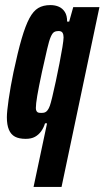

<svg xmlns="http://www.w3.org/2000/svg" viewBox="-20 -538 411 755"><path d="M112 197 165 -53H157Q152 -36 142 -22Q132 -8 117.5 0Q103 8 81 8Q55 8 39 -0.5Q23 -9 15 -28Q7 -47 7 -77Q7 -98 14 -147Q21 -196 33 -254Q50 -334 65 -385.5Q80 -437 95.5 -466Q111 -495 130.5 -506.5Q150 -518 178 -518Q197 -518 211.5 -511.5Q226 -505 235 -491Q244 -477 244 -453H252L268 -510H371L222 197ZM143 -94Q151 -94 156.5 -96Q162 -98 167 -104.5Q172 -111 176 -122Q179 -130 185.5 -156.5Q192 -183 199.5 -218.5Q207 -254 214 -289.5Q221 -325 225.5 -353Q230 -381 230 -391Q230 -402 226 -409Q222 -416 210 -416Q200 -416 193 -412Q186 -408 179.5 -393Q173 -378 165.5 -345.5Q158 -313 145 -255Q132 -194 126.5 -161.5Q121 -129 121 -113Q121 -105 124 -100.5Q127 -96 131.5 -95Q136 -94 143 -94Z"/></svg>

Font: Saira UltraCondensed ExtraBold
Style: Italic
Weight: 800
Width: 1
Italic angle: -12°
Designer: Hector Gatti with collaboration of the Omnibus-Type team
Foundry: Omnibus-Type
Version: Version 1.101